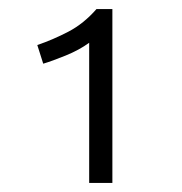

<svg xmlns="http://www.w3.org/2000/svg" viewBox="-20 -838 399 422"><path d="M176 -436V-744Q154 -728 124.5 -716Q95 -704 75 -698L62 -739Q97 -751 130.5 -768.5Q164 -786 192 -818H227V-436Z"/></svg>

Font: Ubuntu Sans Light
Style: Regular
Weight: 300
Designer: Dalton Maag Ltd
Foundry: Dalton Maag Ltd
Version: Version 1.006; ttfautohint (v1.8.4.7-5d5b)